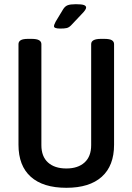

<svg xmlns="http://www.w3.org/2000/svg" viewBox="-20 -887 630 914"><path d="M296 7Q185 7 126.5 -45.5Q68 -98 68 -198V-677Q68 -689 78.5 -695.5Q89 -702 114 -702H130Q155 -702 166 -695.5Q177 -689 177 -677V-196Q177 -142 208.5 -113.5Q240 -85 296 -85Q351 -85 382.5 -113.5Q414 -142 414 -196V-677Q414 -702 461 -702H476Q502 -702 512.5 -695.5Q523 -689 523 -677V-198Q523 -98 464.5 -45.5Q406 7 296 7ZM267 -751Q237 -751 237 -762Q237 -769 245 -784L280 -842Q289 -857 302 -862Q315 -867 341 -867Q369 -867 379.5 -863Q390 -859 390 -851Q390 -841 369 -820L318 -766Q308 -756 297.5 -753.5Q287 -751 267 -751Z"/></svg>

Font: Asap Condensed Medium
Style: Regular
Weight: 500
Width: 3
Designer: Pablo Cosgaya
Foundry: Omnibus-Type
Version: Version 3.001; ttfautohint (v1.8.4.7-5d5b)